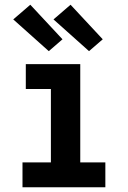

<svg xmlns="http://www.w3.org/2000/svg" viewBox="-20 -791 540 811"><path d="M75 0V-105H195V-415H89V-520H319V-105H425V0ZM356 -575 206 -709 278 -771 414 -625ZM186 -575 36 -709 108 -771 244 -625Z"/></svg>

Font: Iosevka SS18 Extrabold
Style: Regular
Weight: 800
Monospace: yes
Designer: Belleve Invis
Foundry: Belleve Invis
Version: Version 25.1.1; ttfautohint (v1.8.4)